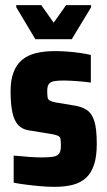

<svg xmlns="http://www.w3.org/2000/svg" viewBox="-20 -716 416 744"><path d="M191 8Q166 8 137 5.5Q108 3 81 -0.5Q54 -4 33 -8V-113Q50 -112 64.5 -110.5Q79 -109 92.5 -108Q106 -107 119 -106.5Q132 -106 143 -106Q172 -106 187.5 -109Q203 -112 209.5 -121.5Q216 -131 216 -151Q216 -168 214.5 -177Q213 -186 204.5 -190Q196 -194 177 -197L91 -211Q66 -215 50.5 -231.5Q35 -248 28 -280.5Q21 -313 21 -363Q21 -406 32.5 -436Q44 -466 65.5 -484Q87 -502 119 -510Q151 -518 194 -518Q217 -518 243 -516Q269 -514 292.5 -510.5Q316 -507 332 -503V-396Q311 -399 292.5 -400.5Q274 -402 258 -403Q242 -404 228 -404Q204 -404 190 -401.5Q176 -399 169.5 -390.5Q163 -382 163 -364Q163 -347 164.5 -338.5Q166 -330 173.5 -326Q181 -322 196 -319L268 -307Q296 -303 316 -290Q336 -277 345.5 -247Q355 -217 355 -159Q355 -110 344.5 -78Q334 -46 313.5 -27Q293 -8 262.5 0Q232 8 191 8ZM117 -564 43 -688V-696H140L188 -628L236 -696H333V-688L258 -564Z"/></svg>

Font: Saira Condensed ExtraBold
Style: Regular
Weight: 800
Width: 3
Designer: Hector Gatti with collaboration of the Omnibus-Type team
Foundry: Omnibus-Type
Version: Version 1.101